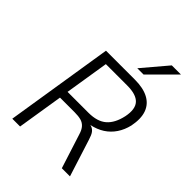

<svg xmlns="http://www.w3.org/2000/svg" viewBox="-259 -1056 1184 1184"><g transform="rotate(45 333.0 -464.0)"><path d="M67 0 179 -705H431Q504 -705 550 -680.5Q596 -656 613 -608.5Q630 -561 616 -490Q605 -443 580.5 -406.5Q556 -370 519.5 -346.5Q483 -323 435 -313L438 -312L445 -310Q461 -304 472 -289.5Q483 -275 493 -242L570 0H499L427 -225Q418 -255 403 -271.5Q388 -288 366 -294Q344 -300 310 -300H183L135 0ZM191 -358H373Q450 -358 491.5 -394Q533 -430 549 -504Q564 -578 533 -612Q502 -646 423 -646H237ZM392 -765 530 -928H610L447 -765Z"/></g></svg>

Font: Nunito Sans 7pt SemiCondensed Light
Style: Italic
Weight: 300
Width: 4
Italic angle: -9°
Designer: Vernon Adams
Foundry: Vernon Adams
Version: Version 3.101;gftools[0.9.27]